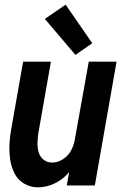

<svg xmlns="http://www.w3.org/2000/svg" viewBox="-20 -794 540 822"><path d="M143 8Q110 8 83 -8Q56 -24 42 -52Q28 -80 23.5 -111.5Q19 -143 20.5 -176Q22 -209 28 -241L79 -530H198L144 -223Q141 -202 140.5 -181.5Q140 -161 145.5 -142Q151 -123 166.5 -110.5Q182 -98 203 -98Q228 -98 250.5 -113Q273 -128 285 -151Q297 -174 301 -200L360 -530H479L386 0H266L276 -58L275 -56Q250 -26 214.5 -9Q179 8 143 8ZM303 -559 172 -713 261 -774 375 -609Z"/></svg>

Font: Iosevka SS08
Style: Bold Italic
Weight: 700
Italic angle: -10°
Monospace: yes
Designer: Belleve Invis
Foundry: Belleve Invis
Version: 2.1.0; ttfautohint (v1.8.2)